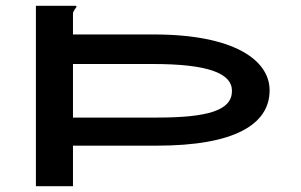

<svg xmlns="http://www.w3.org/2000/svg" viewBox="-20 -643 1040 663"><path d="M104 0H232V-140H521C791 -140 911 -214 911 -331C911 -435 789 -524 511 -524H232V-595C232 -607 244 -616 244 -620C244 -621 244 -622 242 -623H104ZM232 -237V-422H507C699 -422 781 -390 781 -329C781 -262 699 -237 521 -237Z"/></svg>

Font: Inconsolata UltraExpanded
Style: Bold
Weight: 700
Width: 9
Monospace: yes
Designer: Raph Levien, Cyreal, Brenton Simpson
Foundry: Raph Levien, Cyreal, Google
Version: Version 3.100